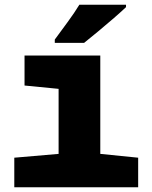

<svg xmlns="http://www.w3.org/2000/svg" viewBox="-20 -786 640 806"><path d="M40 0V-124L226 -140V-413L83 -427V-553H401V-140L560 -124V0ZM210 -620Q235 -654 264 -693.5Q293 -733 313 -766H509V-756Q490 -738 458.5 -710.5Q427 -683 393 -655Q359 -627 333 -606H210Z"/></svg>

Font: Noto Sans Mono Black
Style: Regular
Weight: 900
Designer: Monotype Design Team
Foundry: Monotype Imaging Inc.
Version: Version 2.014